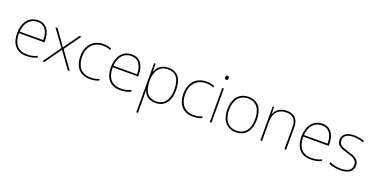

<svg xmlns="http://www.w3.org/2000/svg" viewBox="-26 -1734 5451 2793"><g transform="rotate(20 2699.5 -337.5)"><path d="M287 -631C133 -631 59 -501 59 -352C59 -197 130 -83 296 -83C360 -83 408 -93 459 -116V-143C397 -115 360 -108 296 -108C159 -108 84 -198 86 -359H479V-384C479 -523 422 -631 287 -631ZM287 -606C399 -606 453 -516 452 -384H87C99 -529 175 -606 287 -606Z M739 -365 546 -93H577L756 -346L937 -93H969L774 -365L957 -621H925L756 -383L587 -621H554Z M1281 -83C1336 -83 1384 -95 1417 -109V-134C1378 -118 1329 -108 1281 -108C1129 -108 1065 -218 1065 -354C1065 -502 1154 -606 1298 -606C1336 -606 1376 -600 1416 -582L1421 -607C1384 -623 1346 -631 1298 -631C1136 -631 1038 -515 1038 -354C1038 -199 1112 -83 1281 -83Z M1738 -631C1584 -631 1510 -501 1510 -352C1510 -197 1581 -83 1747 -83C1811 -83 1859 -93 1910 -116V-143C1848 -115 1811 -108 1747 -108C1610 -108 1535 -198 1537 -359H1930V-384C1930 -523 1873 -631 1738 -631ZM1738 -606C1850 -606 1904 -516 1903 -384H1538C1550 -529 1626 -606 1738 -606Z M2304 -631C2194 -631 2130 -565 2108 -495H2106L2104 -621H2082V139H2108V-78C2108 -120 2108 -164 2106 -209H2108C2130 -139 2189 -83 2294 -83C2435 -83 2517 -184 2517 -362C2517 -538 2444 -631 2304 -631ZM2304 -606C2426 -606 2490 -527 2490 -362C2490 -194 2417 -108 2294 -108C2180 -108 2108 -185 2108 -355V-358C2108 -514 2176 -606 2304 -606Z M2876 -83C2931 -83 2979 -95 3012 -109V-134C2973 -118 2924 -108 2876 -108C2724 -108 2660 -218 2660 -354C2660 -502 2749 -606 2893 -606C2931 -606 2971 -600 3011 -582L3016 -607C2979 -623 2941 -631 2893 -631C2731 -631 2633 -515 2633 -354C2633 -199 2707 -83 2876 -83Z M3149 -814C3129 -814 3124 -799 3124 -783C3124 -766 3129 -752 3149 -752C3173 -752 3176 -766 3176 -783C3176 -799 3173 -814 3149 -814ZM3162 -621H3136V-93H3162Z M3768 -357C3768 -510 3704 -631 3545 -631C3398 -631 3312 -525 3312 -357C3312 -200 3387 -83 3539 -83C3696 -83 3768 -202 3768 -357ZM3339 -357C3339 -513 3413 -606 3545 -606C3686 -606 3741 -495 3741 -357C3741 -212 3679 -108 3539 -108C3404 -108 3339 -210 3339 -357Z M4137 -631C4025 -631 3968 -571 3945 -510H3943L3939 -621H3918V-93H3944V-395C3944 -539 4022 -606 4137 -606C4234 -606 4291 -555 4291 -438V-93H4317V-439C4317 -570 4251 -631 4137 -631Z M4688 -631C4534 -631 4460 -501 4460 -352C4460 -197 4531 -83 4697 -83C4761 -83 4809 -93 4860 -116V-143C4798 -115 4761 -108 4697 -108C4560 -108 4485 -198 4487 -359H4880V-384C4880 -523 4823 -631 4688 -631ZM4688 -606C4800 -606 4854 -516 4853 -384H4488C4500 -529 4576 -606 4688 -606Z M5352 -227C5352 -328 5262 -351 5174 -379C5093 -405 5024 -418 5024 -500C5024 -571 5083 -606 5179 -606C5232 -606 5291 -594 5328 -576L5339 -601C5297 -618 5242 -631 5179 -631C5067 -631 4997 -582 4997 -500C4997 -402 5072 -383 5165 -355C5253 -329 5325 -305 5325 -227C5325 -153 5275 -108 5154 -108C5092 -108 5033 -121 4980 -147V-117C5018 -100 5081 -83 5154 -83C5286 -83 5352 -138 5352 -227Z"/></g></svg>

Font: Noto Sans Telugu UI Thin
Style: Regular
Weight: 100
Designer: Jelle Bosma - Monotype Design Team
Foundry: Monotype Imaging Inc.
Version: Version 2.005